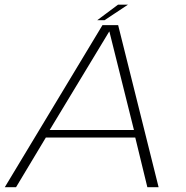

<svg xmlns="http://www.w3.org/2000/svg" viewBox="-35 -782 779 802"><path d="M-15 0H32L156.5 -207.5H530L580.5 0H627.5L458.5 -677H393ZM172.5 -239 421 -650H422L524.5 -239ZM371 -697.5H401.5L499.5 -762.5H458Z"/></svg>

Font: Anybody SemiExpanded ExtraLight
Style: Italic
Weight: 250
Width: 6
Italic angle: -10°
Version: Version 1.113;gftools[0.9.25]